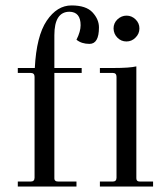

<svg xmlns="http://www.w3.org/2000/svg" viewBox="-20 -680 608 700"><path d="M394 -576.2Q394 -595.7 408.2 -609.4Q422.9 -623 441.4 -623Q460 -623 474.1 -609.4Q488.3 -595.7 488.3 -576.2Q488.3 -556.6 473.6 -542.5Q460 -528.8 440.9 -528.8Q421.9 -528.8 408.2 -542.5Q394.5 -556.2 394 -576.2ZM404.8 -32.2V-399.9Q404.8 -414.1 391.1 -414.1H344.2V-432.1H393.1Q453.1 -432.1 477.1 -438V-29.8Q477.1 -17.6 491.2 -18.1H538.1V0H344.2V-18.1H391.1Q404.8 -18.1 404.8 -32.2ZM178.2 -551.8V-432.1H277.8V-414.1H178.2V-29.8Q178.2 -17.6 193.8 -18.1H258.8V0H44.9V-18.1H91.8Q106 -18.1 106 -32.2V-399.9Q106 -414.1 91.8 -414.1H44.9V-432.1H106.9Q112.8 -548.8 150.4 -604.5Q188 -660.2 240.7 -660.2Q293.9 -660.2 317.4 -634.8Q340.8 -609.4 340.8 -580.1Q340.8 -520 306.2 -520Q277.3 -520 258.8 -535.2Q273.9 -564.9 273.9 -587.9Q273.9 -636.7 232.9 -637.2Q178.2 -636.7 178.2 -551.8Z"/></svg>

Font: Arapey-Regular
Style: Regular
Weight: 400
Designer: Eduardo Rodriguez Tunni
Foundry: Eduardo Rodriguez Tunni
Version: Version 1.002